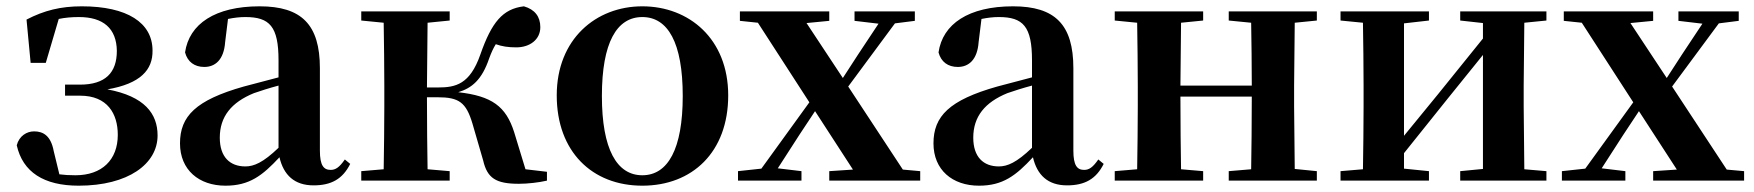

<svg xmlns="http://www.w3.org/2000/svg" viewBox="-20 -572 5554 608"><path d="M229 16C386 16 479 -53 479 -143C479 -212 438 -267 320 -289C425 -307 464 -351 463 -412C463 -500 383 -552 239 -552C172 -552 120 -539 64 -510L77 -373H125L166 -512C185 -516 206 -518 230 -518C307 -518 349 -482 350 -411C350 -342 314 -304 233 -304H186V-269H234C320 -269 353 -212 353 -145C353 -66 303 -17 219 -17C199 -17 183 -18 168 -20L150 -94C141 -142 117 -156 88 -156C65 -156 41 -142 33 -112C52 -27 119 16 229 16Z M973 15C1029 15 1065 -5 1089 -53L1072 -67C1054 -41 1042 -34 1027 -34C1005 -34 993 -48 993 -95V-356C993 -494 935 -552 802 -552C661 -552 579 -496 566 -406C574 -376 596 -360 627 -360C661 -360 689 -382 693 -439L702 -512C722 -516 739 -518 757 -518C834 -518 862 -488 862 -381V-327L752 -298C600 -255 550 -204 550 -118C550 -34 610 16 694 16C770 16 811 -16 865 -74C878 -18 912 15 973 15ZM862 -104C813 -57 784 -45 757 -45C708 -45 676 -75 676 -136C676 -203 713 -248 784 -277C804 -284 832 -293 862 -301Z M1510 -64C1523 -8 1550 10 1623 10C1651 10 1686 6 1712 0V-28L1644 -36L1608 -154C1582 -235 1538 -268 1431 -280C1474 -293 1506 -319 1529 -387C1536 -406 1542 -419 1550 -432C1570 -425 1589 -422 1615 -422C1657 -422 1691 -446 1691 -486C1691 -519 1674 -542 1639 -552C1572 -544 1537 -502 1501 -399C1468 -305 1423 -295 1367 -295H1332L1334 -500L1404 -507V-536H1124V-507L1195 -500C1196 -442 1197 -357 1197 -301V-235C1197 -179 1196 -94 1195 -36L1124 -30V0H1404V-30L1334 -36C1333 -94 1332 -182 1332 -264H1366C1433 -264 1456 -248 1476 -181Z M2014 16C2172 16 2286 -90 2286 -270C2286 -449 2162 -552 2014 -552C1867 -552 1743 -448 1743 -270C1743 -92 1855 16 2014 16ZM2014 -17C1933 -17 1886 -100 1886 -268C1886 -437 1933 -518 2014 -518C2095 -518 2142 -437 2142 -268C2142 -100 2095 -17 2014 -17Z M2686 -506 2762 -497 2697 -399 2649 -325 2534 -499 2606 -506V-536H2323V-506L2380 -500L2543 -248L2391 -38L2317 -30V0H2518V-30L2443 -39L2512 -146L2561 -220L2681 -35L2606 -30V0H2894V-30L2839 -35L2666 -298L2814 -498L2877 -506V-536H2686Z M3359 15C3415 15 3451 -5 3475 -53L3458 -67C3440 -41 3428 -34 3413 -34C3391 -34 3379 -48 3379 -95V-356C3379 -494 3321 -552 3188 -552C3047 -552 2965 -496 2952 -406C2960 -376 2982 -360 3013 -360C3047 -360 3075 -382 3079 -439L3088 -512C3108 -516 3125 -518 3143 -518C3220 -518 3248 -488 3248 -381V-327L3138 -298C2986 -255 2936 -204 2936 -118C2936 -34 2996 16 3080 16C3156 16 3197 -16 3251 -74C3264 -18 3298 15 3359 15ZM3248 -104C3199 -57 3170 -45 3143 -45C3094 -45 3062 -75 3062 -136C3062 -203 3099 -248 3170 -277C3190 -284 3218 -293 3248 -301Z M3871 -507 3942 -500C3943 -445 3944 -363 3944 -301H3718L3720 -500L3790 -507V-536H3510V-507L3581 -500C3582 -442 3583 -357 3583 -301V-235C3583 -179 3582 -94 3581 -36L3510 -30V0H3790V-30L3720 -36C3719 -94 3718 -182 3718 -266H3944C3944 -182 3943 -94 3942 -36L3871 -30V0H4150V-30L4080 -37L4078 -235V-301L4080 -500L4150 -507V-536H3871Z M4604 -507 4676 -499V-450L4534 -274L4426 -142V-498L4505 -507V-536H4225V-507L4296 -500C4297 -442 4298 -357 4298 -301V-235C4298 -179 4297 -94 4296 -36L4225 -30V0H4505V-30L4426 -38V-87L4563 -258L4676 -398V-37L4604 -30V0H4877V-30L4807 -36L4805 -235V-301L4807 -500L4877 -507V-536H4604Z M5295 -506 5371 -497 5306 -399 5258 -325 5143 -499 5215 -506V-536H4932V-506L4989 -500L5152 -248L5000 -38L4926 -30V0H5127V-30L5052 -39L5121 -146L5170 -220L5290 -35L5215 -30V0H5503V-30L5448 -35L5275 -298L5423 -498L5486 -506V-536H5295Z"/></svg>

Font: GenRyuMin2 TW B
Style: Regular
Weight: 700
Version: Version 2.100;PS 2.1;hotconv 16.6.51;makeotf.lib2.5.65220 DE